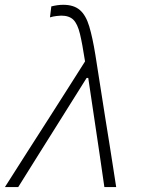

<svg xmlns="http://www.w3.org/2000/svg" viewBox="-38 -760 576 780"><path d="M-18 0Q25 -67.5 71.5 -140.5Q118 -213.5 161.5 -281Q196.5 -336 234.5 -395.5Q272 -455 307.5 -510.5Q296.5 -582 286.8 -622.5Q277 -663 260 -679.8Q243 -696.5 210.5 -696.5Q205.5 -696.5 191.8 -695Q178 -693.5 165 -689.5L170.5 -734Q182.5 -737 194.8 -738.8Q207 -740.5 219 -740.5Q262 -740.5 286.5 -719.2Q311 -698 324.5 -653Q338 -608 349.5 -537L389.5 -282Q400 -217.5 407.5 -170Q415 -122.5 421.2 -82.5Q427.5 -42.5 434 0H386Q376 -67 366.5 -134.5Q356.5 -201.5 346.5 -269L320.5 -443.5H314L203 -266.5Q159.5 -197.5 117.8 -130.8Q76 -64 36 0Z"/></svg>

Font: Heraclito ExtraLight
Style: Italic
Weight: 200
Italic angle: -12°
Designer: Kostas Bartsokas (font) & Cristiano Sobral (main changes)
Foundry: Kostas Bartsokas (font) & Cristiano Sobral (main changes)
Version: Version 1.00;July 8, 2020;FontCreator 13.0.0.2655 64-bit